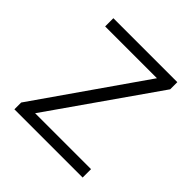

<svg xmlns="http://www.w3.org/2000/svg" viewBox="-149 -646 760 760"><g transform="rotate(45 231.5 -266.0)"><path d="M40 0V-38L352 -486H62V-532H420V-492L109 -47H422V0Z"/></g></svg>

Font: Noto Sans Symbols Light
Style: Regular
Weight: 300
Version: Version 2.002